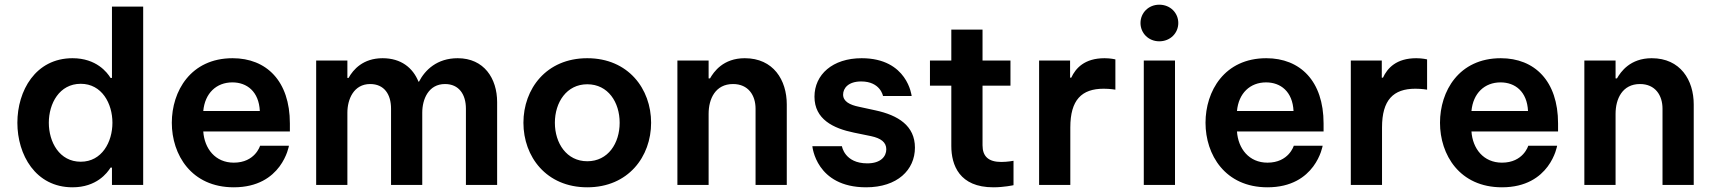

<svg xmlns="http://www.w3.org/2000/svg" viewBox="-20 -788 7298 818"><path d="M289 10C391 10 437 -51 451 -74H457V0H590V-760H457V-456H451C437 -479 391 -540 289 -540C131 -540 54 -401 54 -265C54 -129 131 10 289 10ZM324 -99C233 -99 188 -183 188 -265C188 -347 233 -431 324 -431C414 -431 459 -347 459 -265C459 -183 414 -99 324 -99Z M976 10C1182 10 1211 -167 1211 -167H1088C1088 -167 1067 -95 976 -95C897 -95 851 -155 846 -228H1215V-262C1215 -443 1115 -540 971 -540C792 -540 712 -399 712 -265C712 -129 795 10 976 10ZM846 -315C853 -391 902 -437 970 -437C1032 -437 1083 -398 1087 -315Z M1460 0V-308C1460 -365 1487 -430 1557 -430C1617 -430 1646 -386 1646 -325V0H1779V-308C1779 -366 1806 -430 1876 -430C1935 -430 1965 -386 1965 -325V0H2098V-353C2098 -454 2042 -540 1930 -540C1842 -540 1791 -490 1765 -440H1763C1739 -499 1689 -540 1610 -540C1527 -540 1485 -492 1465 -456H1460V-530H1327V0Z M2482 10C2657 10 2754 -121 2754 -265C2754 -409 2657 -540 2482 -540C2307 -540 2210 -409 2210 -265C2210 -121 2307 10 2482 10ZM2482 -101C2394 -101 2344 -178 2344 -265C2344 -352 2394 -429 2482 -429C2571 -429 2620 -352 2620 -265C2620 -178 2571 -101 2482 -101Z M2999 0V-303C2999 -367 3028 -430 3103 -430C3168 -430 3199 -382 3199 -325V0H3332V-343C3332 -447 3275 -540 3153 -540C3061 -540 3021 -482 3005 -454H2999V-530H2866V0Z M3670 10C3803 10 3878 -64 3878 -159C3878 -252 3807 -297 3709 -318L3640 -333C3600 -341 3572 -356 3572 -385C3572 -412 3594 -441 3649 -441C3731 -441 3742 -379 3742 -379H3864C3864 -379 3847 -540 3651 -540C3527 -540 3450 -470 3450 -376C3450 -280 3530 -241 3618 -223L3691 -208C3733 -199 3756 -182 3756 -152C3756 -122 3733 -92 3675 -92C3578 -92 3567 -165 3567 -165H3441C3441 -165 3456 10 3670 10Z M4212 10C4258 10 4298 1 4298 1V-103C4298 -103 4272 -98 4246 -98C4191 -98 4166 -122 4166 -169V-423H4285V-530H4166V-662H4033V-530H3942V-423H4033V-166C4033 -85 4067 10 4212 10Z M4540 0V-245C4540 -362 4588 -410 4682 -410C4710 -410 4732 -406 4732 -406V-535C4732 -535 4712 -540 4686 -540C4601 -540 4563 -498 4544 -457H4539V-530H4407V0Z M4919 -612C4966 -612 5000 -647 5000 -690C5000 -733 4966 -768 4919 -768C4873 -768 4839 -733 4839 -690C4839 -647 4873 -612 4919 -612ZM4986 0V-530H4853V0Z M5380 10C5586 10 5615 -167 5615 -167H5492C5492 -167 5471 -95 5380 -95C5301 -95 5255 -155 5250 -228H5619V-262C5619 -443 5519 -540 5375 -540C5196 -540 5116 -399 5116 -265C5116 -129 5199 10 5380 10ZM5250 -315C5257 -391 5306 -437 5374 -437C5436 -437 5487 -398 5491 -315Z M5868 0V-245C5868 -362 5916 -410 6010 -410C6038 -410 6060 -406 6060 -406V-535C6060 -535 6040 -540 6014 -540C5929 -540 5891 -498 5872 -457H5867V-530H5735V0Z M6379 10C6585 10 6614 -167 6614 -167H6491C6491 -167 6470 -95 6379 -95C6300 -95 6254 -155 6249 -228H6618V-262C6618 -443 6518 -540 6374 -540C6195 -540 6115 -399 6115 -265C6115 -129 6198 10 6379 10ZM6249 -315C6256 -391 6305 -437 6373 -437C6435 -437 6486 -398 6490 -315Z M6863 0V-303C6863 -367 6892 -430 6967 -430C7032 -430 7063 -382 7063 -325V0H7196V-343C7196 -447 7139 -540 7017 -540C6925 -540 6885 -482 6869 -454H6863V-530H6730V0Z"/></svg>

Font: Be Vietnam Pro SemiBold
Style: Regular
Weight: 600
Designer: Lam Bao, Tony Le, Vietanh Nguyen
Foundry: Yellow Type Foundry
Version: Version 1.002